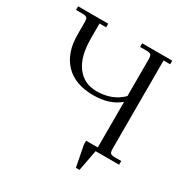

<svg xmlns="http://www.w3.org/2000/svg" viewBox="-190 -855 1112 1155"><g transform="rotate(30 365.5 -278.0)"><path d="M22 -676.8V-702.1H231V-676.8H185.1V-575.2Q185.1 -446.8 235.4 -380.9Q285.6 -314.9 372.1 -314.9Q481 -314.9 548.8 -382.8V-637.2Q548.8 -662.1 541.7 -669.4Q534.7 -676.8 509.8 -676.8H466.8V-702.1H675.8V-676.8H629.9V-65.9Q629.9 -41 637 -33.4Q644 -25.9 668.9 -25.9H711.9V0H548.8L521 146H496.1L467.8 0V-25.9H548.8V-342.8Q481.4 -284.2 367.2 -284.2Q240.2 -284.2 172.1 -355.5Q104 -426.8 104 -553.2V-637.2Q104 -662.1 96.9 -669.4Q89.8 -676.8 64.9 -676.8Z"/></g></svg>

Font: Dihjauti
Style: Regular
Weight: 400
Designer: T. Christopher White
Version: Version 3.0.0